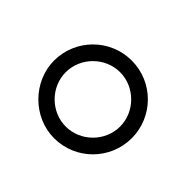

<svg xmlns="http://www.w3.org/2000/svg" viewBox="-90 -870 629 629"><g transform="rotate(-45 225.0 -555.0)"><path d="M210 -375C309 -375 390 -455 390 -555C390 -655 309 -735 210 -735C114 -735 30 -653 30 -555C30 -455 111 -375 210 -375ZM84 -555C84 -623.5 141.5 -681 210 -681C278.5 -681 336 -623.5 336 -555C336 -486.5 278.5 -429 210 -429C141.5 -429 84 -486.5 84 -555Z"/></g></svg>

Font: Eudonet Light
Style: Regular
Weight: 300
Designer: Mikhail Sharanda
Foundry: Mikhail Sharanda
Version: Version 4.503;Glyphs 3.1.2 (3151)